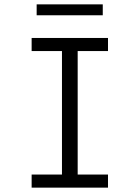

<svg xmlns="http://www.w3.org/2000/svg" viewBox="-20 -860 640 880"><path d="M125 0V-60H264V-626H125V-686H475V-626H336V-60H475V0ZM148 -790V-840H451V-790Z"/></svg>

Font: Chivo Mono Medium ExtraLight
Style: Regular
Weight: 250
Monospace: yes
Version: Version 1.008